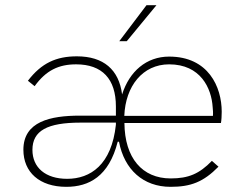

<svg xmlns="http://www.w3.org/2000/svg" viewBox="-20 -717 952 743"><path d="M236.5 6C324.5 6 401.5 -34.5 435.5 -168.5H440.5C461 -60.5 534.5 6 640 6C718 6 767 -12.5 825.5 -72L800 -94.5C751.5 -44.5 709.5 -26.5 640.5 -26.5C530.5 -26.5 462.5 -105.5 461.5 -241H835C837 -250.5 838 -270.5 838 -284.5C838 -380.5 786.5 -498 634.5 -498C546.5 -498 480.5 -440.5 452.5 -351.5C440.5 -447.5 380.5 -499 277.5 -499C197.5 -499 140.5 -473 88 -404.5L114 -383.5C158 -444.5 207 -468 274.5 -468C375.5 -468 428.5 -411.5 428.5 -305V-269.5H289.5C175 -269.5 70.5 -247 70.5 -137.5C70.5 -50.5 133 6 236.5 6ZM105.5 -137C105.5 -211.5 163.5 -242.5 291.5 -242.5H428.5V-234.5C412 -79.5 330 -25 240 -25C156 -25 105.5 -68.5 105.5 -137ZM441.5 -557.5H470.5L585.5 -697H547ZM461 -268.5C465.5 -383.5 532 -468 634.5 -468C756 -468 798.5 -376 803 -302C804 -291.5 805 -281 804 -268.5Z"/></svg>

Font: HK Grotesk ExtraLight
Style: Regular
Weight: 200
Designer: Alfredo Marco Pradil
Foundry: Hanken Design Co.
Version: Version 3.001;FEAKit 1.0